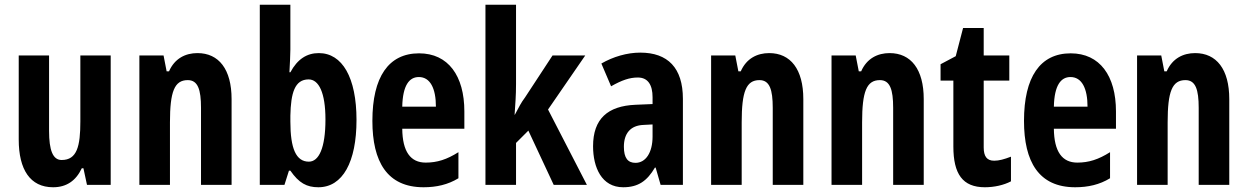

<svg xmlns="http://www.w3.org/2000/svg" viewBox="-20 -780 5265 810"><path d="M447 -546H319V-268C319 -163 305 -105 240 -105C203 -105 187 -146 187 -228V-546H59V-191C59 -65 107 10 204 10C260 10 300 -17 325 -70H332L347 0H447Z M813 -556C763 -556 717 -534 693 -479H683L670 -546H568V0H697V-264C697 -394 716 -442 772 -442C815 -442 828 -402 828 -325V0H957V-362C957 -488 903 -556 813 -556Z M1205 -571V-760H1076V0H1180L1199 -60H1205C1241 -8 1274 10 1323 10C1426 10 1484 -97 1484 -274C1484 -453 1424 -556 1325 -556C1275 -556 1235 -531 1205 -475H1201C1203 -512 1205 -550 1205 -571ZM1282 -445C1325 -445 1353 -389 1353 -276C1353 -155 1325 -98 1283 -98C1229 -98 1205 -153 1205 -267V-292C1207 -387 1223 -445 1282 -445Z M1748 -555C1619 -555 1551 -455 1551 -270C1551 -98 1613 10 1767 10C1821 10 1870 -1 1914 -28V-138C1865 -107 1824 -94 1776 -94C1712 -94 1678 -140 1677 -237H1939V-310C1939 -460 1871 -555 1748 -555ZM1747 -455C1795 -455 1819 -407 1819 -330H1677C1679 -421 1707 -455 1747 -455Z M2157 -426V-760H2028V0H2157V-177L2209 -229L2316 0H2456L2292 -318L2449 -546H2311L2195 -369C2177 -345 2171 -331 2152 -296H2151C2154 -343 2157 -375 2157 -426Z M2681 -558C2626 -558 2567 -541 2517 -512L2558 -416C2604 -442 2636 -453 2671 -453C2714 -453 2733 -421 2733 -370V-341L2661 -338C2544 -333 2482 -279 2482 -163C2482 -74 2518 10 2609 10C2673 10 2710 -17 2743 -73H2746L2767 0H2861V-363C2861 -494 2797 -558 2681 -558ZM2695 -253 2733 -255V-204C2733 -136 2704 -93 2661 -93C2629 -93 2612 -113 2612 -161C2612 -216 2639 -251 2695 -253Z M3225 -556C3175 -556 3129 -534 3105 -479H3095L3082 -546H2980V0H3109V-264C3109 -394 3128 -442 3184 -442C3227 -442 3240 -402 3240 -325V0H3369V-362C3369 -488 3315 -556 3225 -556Z M3733 -556C3683 -556 3637 -534 3613 -479H3603L3590 -546H3488V0H3617V-264C3617 -394 3636 -442 3692 -442C3735 -442 3748 -402 3748 -325V0H3877V-362C3877 -488 3823 -556 3733 -556Z M4174 -102C4143 -102 4130 -121 4130 -158V-440H4238V-546H4130V-662H4043L4012 -543L3948 -509V-440H4002V-162C4002 -46 4041 10 4135 10C4174 10 4215 1 4245 -15V-119C4216 -108 4195 -102 4174 -102Z M4497 -555C4368 -555 4300 -455 4300 -270C4300 -98 4362 10 4516 10C4570 10 4619 -1 4663 -28V-138C4614 -107 4573 -94 4525 -94C4461 -94 4427 -140 4426 -237H4688V-310C4688 -460 4620 -555 4497 -555ZM4496 -455C4544 -455 4568 -407 4568 -330H4426C4428 -421 4456 -455 4496 -455Z M5022 -556C4972 -556 4926 -534 4902 -479H4892L4879 -546H4777V0H4906V-264C4906 -394 4925 -442 4981 -442C5024 -442 5037 -402 5037 -325V0H5166V-362C5166 -488 5112 -556 5022 -556Z"/></svg>

Font: Noto Sans Kannada ExtraCondensed
Style: Bold
Weight: 700
Width: 2
Designer: Jelle Bosma - Monotype Design Team
Foundry: Monotype Imaging Inc.
Version: Version 2.005